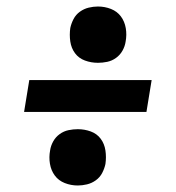

<svg xmlns="http://www.w3.org/2000/svg" viewBox="-20 -635 540 590"><path d="M281 -442Q260 -442 241 -449Q222 -456 210.5 -471.5Q199 -487 196 -507.5Q193 -528 196 -549Q199 -563 206 -576.5Q213 -590 225.5 -599Q238 -608 252.5 -611.5Q267 -615 281 -615Q302 -615 321 -607.5Q340 -600 351.5 -584.5Q363 -569 366.5 -548.5Q370 -528 366 -507Q364 -493 356.5 -479.5Q349 -466 336.5 -457Q324 -448 309.5 -445Q295 -442 281 -442ZM54 -291 70 -389H446L430 -291ZM219 -65Q198 -65 179 -72.5Q160 -80 148.5 -95.5Q137 -111 133.5 -131.5Q130 -152 134 -173Q136 -187 143.5 -200.5Q151 -214 163.5 -223Q176 -232 190.5 -235Q205 -238 219 -238Q240 -238 259 -231Q278 -224 289.5 -208.5Q301 -193 304 -172.5Q307 -152 304 -131Q301 -117 294 -103.5Q287 -90 274.5 -81Q262 -72 247.5 -68.5Q233 -65 219 -65Z"/></svg>

Font: Iosevka Curly Slab XBdObl
Style: Regular
Weight: 800
Italic angle: -9°
Monospace: yes
Designer: Belleve Invis
Foundry: Belleve Invis
Version: Version 11.1.0; ttfautohint (v1.8.3)